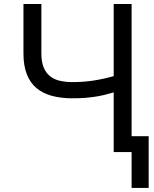

<svg xmlns="http://www.w3.org/2000/svg" viewBox="-20 -747 754 943"><path d="M183.2 -727.3V-484.4Q183.2 -443.9 194.1 -416.9Q204.9 -389.9 224.8 -373.6Q244.7 -357.2 273.1 -350.5Q301.5 -343.8 336.6 -343.8Q392 -343.8 441.8 -351.7Q491.5 -359.7 538.4 -373.2V-727.3H626.4V-78.1H710.2V176.1H626.4V0H538.4V-293.3Q516 -286.6 494.1 -281.2Q472.3 -275.9 448.3 -272.2Q424.4 -268.5 397 -266.3Q369.7 -264.2 336.6 -264.2Q280.2 -264.2 235.4 -276.1Q190.7 -288 159.4 -314.1Q128.2 -340.2 111.7 -382.3Q95.2 -424.4 95.2 -484.4V-727.3Z"/></svg>

Font: Fast_Sans
Style: Regular
Weight: 400
Designer: Rasmus Andersson
Foundry: rsms
Version: Version 3.018;git-588b23468